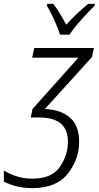

<svg xmlns="http://www.w3.org/2000/svg" viewBox="-34 -962 510 992"><path d="M325 -783Q346 -815 386.5 -860.5Q427 -906 455 -933L456 -942H422Q393 -919 363.5 -891Q334 -863 308 -834Q274 -900 241 -942H210L208 -933Q225 -905 246 -859.5Q267 -814 276 -783ZM375 -230Q375 -312 328.5 -353.5Q282 -395 198 -399L441 -667L451 -714H143L132 -664H371L134 -399L125 -355H169Q317 -355 317 -230Q317 -161 275.5 -100Q234 -39 133 -39Q88 -39 50.5 -51.5Q13 -64 -14 -81V-24Q11 -10 49.5 0Q88 10 132 10Q258 10 316.5 -65Q375 -140 375 -230Z"/></svg>

Font: Noto Sans UI SemiCondensed Light
Style: Italic
Weight: 300
Width: 4
Designer: Monotype Design Team
Foundry: Monotype Imaging Inc.
Version: 1.001